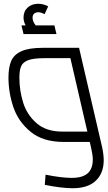

<svg xmlns="http://www.w3.org/2000/svg" viewBox="-20 -754 576 1020"><path d="M531 97Q531 166 489 206Q447 246 366 246Q308 246 218 228L222 174Q307 191 361 191Q418 191 445.5 167Q473 143 473 93Q473 71 465 36L457 0H318Q208 0 142.5 -54Q77 -108 51 -185Q25 -262 25 -342Q25 -396 39.5 -430Q54 -464 94 -482Q134 -500 208 -500H400L523 30Q531 68 531 97ZM444 -55 354 -445H216Q159 -445 130.5 -434.5Q102 -424 92.5 -402.5Q83 -381 83 -341Q83 -272 103.5 -207.5Q124 -143 175 -99Q226 -55 310 -55ZM280 -573H105L94 -619H116Q105 -640 105 -661Q105 -694 127 -714Q149 -734 184 -734Q196 -734 210 -730.5Q224 -727 236 -720L217 -679Q197 -689 185 -689Q170 -689 161.5 -681.5Q153 -674 153 -660Q153 -639 170 -619H269Z"/></svg>

Font: Cairo Light
Style: Italic
Weight: 300
Italic angle: -13°
Designer: Mohamed Gaber, Accademia di Belle Arti di Urbino and others
Foundry: Kief Type Foundry, Accademia di Belle Arti di Urbino and others
Version: Version 3.011